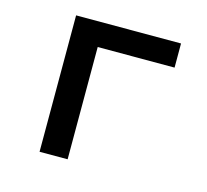

<svg xmlns="http://www.w3.org/2000/svg" viewBox="-82 -613 763 707"><g transform="rotate(15 300.0 -260.0)"><path d="M125 0V-520H525V-428H232V0Z"/></g></svg>

Font: Iosevka SS04 Semibold Extended
Style: Regular
Weight: 600
Width: 7
Monospace: yes
Designer: Belleve Invis
Foundry: Belleve Invis
Version: Version 19.0.0; ttfautohint (v1.8.4)